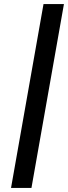

<svg xmlns="http://www.w3.org/2000/svg" viewBox="-20 -720 333 940"><path d="M34 200 193 -700H293L134 200Z"/></svg>

Font: Cuprum Medium
Style: Italic
Weight: 500
Italic angle: -10°
Version: Version 3.000